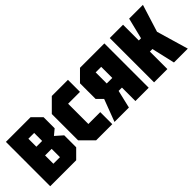

<svg xmlns="http://www.w3.org/2000/svg" viewBox="35 -1138 1715 1715"><g transform="rotate(-45 893.0 -280.0)"><path d="M34 -560V0H362L444 -82V-233L375 -294L428 -338V-478L346 -560ZM196 -337V-438H269V-337ZM196 -122V-227H279V-122Z M500 -114V-446L614 -560H818V-408H668V-152H818V0H614Z M1040 -292H1110V-432H1040ZM872 -265V-462L970 -560H1278V0H1110V-170H1068L1028 0H846L926 -211Z M1346 0V-560H1514V-361H1542L1591 -560H1765L1684 -301L1772 0H1597L1546 -221H1514V0Z"/></g></svg>

Font: Tektur Condensed
Style: Bold
Weight: 700
Width: 3
Designer: Adam Jagosz
Foundry: Adam Jagosz
Version: Version 1.005;gftools[0.9.30]